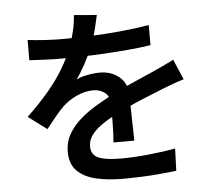

<svg xmlns="http://www.w3.org/2000/svg" viewBox="-57 -873 1115 990"><g transform="rotate(-5 500.0 -377.5)"><path d="M479 -799Q473 -771 462.5 -728.5Q452 -686 431 -633Q415 -594 392.5 -552Q370 -510 346 -477Q361 -485 382.5 -490.5Q404 -496 426.5 -499Q449 -502 467 -502Q529 -502 570 -466.5Q611 -431 611 -364Q611 -344 611.5 -315Q612 -286 612.5 -254Q613 -222 614 -191.5Q615 -161 615 -137H507Q509 -155 510 -179.5Q511 -204 511.5 -231.5Q512 -259 512 -284Q512 -309 512 -329Q512 -376 486 -395Q460 -414 427 -414Q383 -414 339.5 -393.5Q296 -373 266 -344Q244 -322 222 -295Q200 -268 174 -235L78 -307Q144 -370 192 -427Q240 -484 272 -538.5Q304 -593 324 -644Q339 -685 349 -728Q359 -771 361 -809ZM112 -702Q151 -697 200 -694Q249 -691 286 -691Q352 -691 430.5 -694Q509 -697 589 -704.5Q669 -712 741 -724V-620Q688 -612 627 -606.5Q566 -601 503.5 -597.5Q441 -594 383.5 -592.5Q326 -591 280 -591Q259 -591 230.5 -591.5Q202 -592 171 -594Q140 -596 112 -597ZM896 -430Q881 -426 861.5 -419Q842 -412 822 -404.5Q802 -397 786 -391Q736 -371 669.5 -343.5Q603 -316 533 -280Q486 -256 453 -232Q420 -208 402.5 -182.5Q385 -157 385 -127Q385 -104 395 -89Q405 -74 425 -66Q445 -58 474 -54.5Q503 -51 540 -51Q602 -51 678.5 -58.5Q755 -66 821 -78L817 37Q783 41 734.5 45.5Q686 50 634.5 52Q583 54 537 54Q461 54 400 39.5Q339 25 303.5 -10.5Q268 -46 268 -109Q268 -159 291 -199.5Q314 -240 352 -273.5Q390 -307 435.5 -334Q481 -361 525 -384Q572 -408 611 -425.5Q650 -443 683.5 -457.5Q717 -472 748 -486Q775 -498 800.5 -510Q826 -522 851 -535Z"/></g></svg>

Font: Noto Sans TC SemiBold
Style: Regular
Weight: 600
Designer: Ryoko NISHIZUKA  (kana, bopomofo & ideographs); Paul D. Hunt (Latin, Greek & Cyrillic); Sandoll Communications , Soo-you
Foundry: Adobe
Version: Version 2.004-H2;hotconv 1.0.118;makeotfexe 2.5.65603